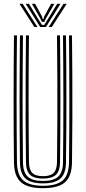

<svg xmlns="http://www.w3.org/2000/svg" viewBox="-20 -987 454 1014"><path d="M207.2 6.8Q126 6.8 90.4 -24.8Q54.8 -56.5 53.8 -129.2Q52.8 -211.4 52.2 -294.6Q51.7 -377.9 51.8 -461.9Q51.9 -545.9 52.4 -630.5Q52.9 -715.1 53.8 -800H69.6Q68.8 -719.9 68.2 -637Q67.6 -554.2 67.6 -469.6Q67.6 -385.1 68.1 -299.9Q68.6 -214.6 69.6 -129.5Q70.4 -62.6 102.9 -34.2Q135.3 -5.8 207.2 -5.8Q278.7 -5.8 311.2 -34.1Q343.6 -62.4 344.4 -129.5Q345.6 -212.3 346 -295.7Q346.4 -379.2 346.4 -463.1Q346.4 -547 345.8 -631.4Q345.2 -715.8 344.4 -800H360.2Q361.5 -687.6 362 -576.2Q362.5 -464.9 362.1 -353.4Q361.7 -241.9 360.2 -129.2Q359.2 -56.5 323.6 -24.8Q288.1 6.8 207.2 6.8ZM207.2 -18.5Q142.8 -18.5 114.5 -44.4Q86.3 -70.2 85.4 -129.7Q84.4 -213.3 83.9 -296.8Q83.4 -380.3 83.4 -464Q83.4 -547.7 84 -631.6Q84.7 -715.6 85.4 -800H101.3Q100.5 -719.2 99.9 -636Q99.2 -552.9 99.2 -468.5Q99.2 -384.1 99.8 -299.3Q100.3 -214.5 101.3 -129.8Q102.1 -76.6 126.8 -53.9Q151.4 -31.3 207.2 -31.3Q262.6 -31.3 287.3 -53.9Q311.9 -76.6 312.7 -129.8Q313.9 -212.6 314.3 -296Q314.7 -379.5 314.7 -463.4Q314.7 -547.3 314.1 -631.4Q313.5 -715.6 312.7 -800H328.5Q329.4 -715.6 330 -632Q330.6 -548.5 330.6 -465Q330.6 -381.6 330.2 -297.9Q329.8 -214.2 328.5 -129.7Q327.8 -70.2 299.5 -44.4Q271.3 -18.5 207.2 -18.5ZM207.2 -43.9Q159.9 -43.9 138.8 -63.9Q117.7 -83.8 117.1 -130.1Q115.6 -241.7 115.2 -353Q114.8 -464.2 115.4 -575.9Q116 -687.5 117.1 -800H133Q132.2 -719.7 131.5 -636.6Q130.9 -553.5 130.9 -469Q130.9 -384.6 131.4 -299.5Q132 -214.5 133 -130.3Q133.5 -91.6 150.3 -74.1Q167.1 -56.6 207.2 -56.6Q247 -56.6 263.7 -74.1Q280.5 -91.6 281 -130.3Q282.5 -241.6 282.9 -352.8Q283.3 -464 282.8 -575.8Q282.3 -687.6 281 -800H296.9Q297.7 -715.5 298.3 -631.9Q298.9 -548.2 298.9 -464.8Q298.9 -381.4 298.5 -298Q298.1 -214.5 296.9 -130.1Q296.3 -83.4 275.1 -63.6Q253.9 -43.9 207.2 -43.9ZM82.8 -966.8H99.6L177.9 -844.4H161.5ZM115.7 -966.8H132.9L186.1 -879.6L201.7 -855.4H213.6L228.9 -879.6L282.1 -966.8H299.3L222.8 -844.4H192.3ZM148.3 -966.8H165.5L201.6 -900.3L205 -887.6H210.3L213.5 -900.3L249.9 -966.8H267.1L223.7 -891.6L213.7 -871.5H201.6L191.6 -891.6ZM315.4 -966.8H332.3L253.6 -844.4H237.1Z"/></svg>

Font: Big Shoulders Inline Text Thin
Style: Regular
Weight: 100
Designer: Patric King
Foundry: XO Type Co
Version: Version 2.002